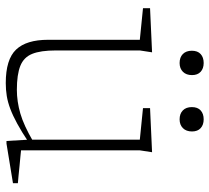

<svg xmlns="http://www.w3.org/2000/svg" viewBox="-50 -666 726 666"><g transform="rotate(90 313.0 -333.0)"><path d="M155 -163.5Q155 -111 166.8 -81.8Q178.5 -52.5 208.5 -40.5Q238.5 -28.5 291.5 -28.5Q332 -28.5 373.5 -40.5Q415 -52.5 470.5 -85L473 -69Q437 -45 409 -29.8Q381 -14.5 357.8 -5.8Q334.5 3 313 6.5Q291.5 10 268 10Q186 10 152 -25.8Q118 -61.5 118 -137V-455L8.5 -466V-490.5L161.5 -497.5L155 -455ZM469 7.5 464.5 -69V-455L355 -466V-490.5L508 -497.5L501.5 -455V-43Q506 -42.5 521 -41Q536 -39.5 555 -37.8Q574 -36 590.8 -34.2Q607.5 -32.5 615.5 -32V-15L478 7.5ZM198.5 -593Q179 -593 167.5 -604.2Q156 -615.5 156 -635.5Q156 -655.5 167.5 -666Q179 -676.5 198.5 -676.5Q217.5 -676.5 229 -666Q240.5 -655.5 240.5 -636Q240.5 -616 229 -604.5Q217.5 -593 198.5 -593ZM394 -593Q374.5 -593 363 -604.2Q351.5 -615.5 351.5 -635.5Q351.5 -655.5 363 -666Q374.5 -676.5 394 -676.5Q413 -676.5 424.5 -666Q436 -655.5 436 -636Q436 -616 424.5 -604.5Q413 -593 394 -593Z"/></g></svg>

Font: Newsreader 9pt ExtraLight
Style: Regular
Weight: 250
Designer: Hugues Gentile
Foundry: Production Type
Version: Version 1.003